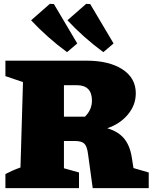

<svg xmlns="http://www.w3.org/2000/svg" viewBox="-20 -974 790 994"><path d="M671 -104 750 -81V0H460L436 -175Q431 -216 417 -230Q403 -244 368 -244H311V-103L389 -81V0H8V-73Q23 -81 42 -89.5Q61 -98 86 -107L99 -549L8 -580V-660H426Q545 -660 614 -615Q683 -570 683 -491Q683 -430 642 -381Q601 -332 535 -310Q591 -294 621.5 -258Q652 -222 662 -161ZM377 -533H311V-370H420Q456 -406 456 -453Q456 -533 377 -533ZM327 -704Q225 -779 141 -869L238 -954L259 -953L380 -749ZM515 -704Q413 -779 329 -869L426 -954L447 -953L568 -749Z"/></svg>

Font: Piazzolla SC Black
Style: Regular
Weight: 900
Designer: Juan Pablo del Peral
Foundry: Huerta Tipografica
Version: Version 1.330